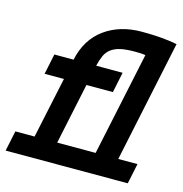

<svg xmlns="http://www.w3.org/2000/svg" viewBox="-146 -738 790 829"><g transform="rotate(15 249.0 -324.0)"><path d="M-47.9 0 -28.8 -90.8H57.1L115.2 -363.8H28.8L47.9 -455.1H133.8Q153.8 -548.8 221.9 -598.4Q290 -647.9 388.2 -647.9Q435.1 -647.9 475.6 -644.5Q516.1 -641.1 545.9 -634.8L431.2 -90.8H517.1L498 0ZM428.2 -554.2Q417 -556.2 404.5 -556.6Q392.1 -557.1 380.9 -557.1Q341.8 -557.1 316.9 -551.5Q292 -545.9 275.4 -533.4Q258.8 -521 250 -501.5Q241.2 -481.9 234.9 -455.1H353L334 -363.8H215.8L158.2 -90.8H330.1Z"/></g></svg>

Font: Anonymous Pro
Style: Bold Italic
Weight: 700
Italic angle: -12°
Monospace: yes
Designer: Mark Simonson
Version: Version 1.003